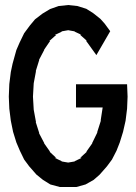

<svg xmlns="http://www.w3.org/2000/svg" viewBox="-20 -740 539 763"><path d="M251 -720 288 -716 323 -705 350 -688 379 -665 396 -646 418 -616 363 -521 322 -578H325L298 -602H303Q296 -605 289 -608.5Q282 -612 275 -615H279Q271 -616 264.5 -617.5Q258 -619 251 -620Q245 -619 237 -617.5Q229 -616 223 -615H227Q220 -612 212.5 -608Q205 -604 198 -601H203L176 -577H179Q173 -569 167 -559.5Q161 -550 155 -542H156Q151 -532 145.5 -522Q140 -512 135 -502H136Q133 -491 129 -479.5Q125 -468 122 -457H123L114 -409Q113 -397 112.5 -382.5Q112 -368 111 -356Q112 -344 112.5 -330Q113 -316 114 -304Q116 -293 118.5 -279.5Q121 -266 123 -255H122Q125 -244 129 -233Q133 -222 136 -211H135Q140 -201 145.5 -191Q151 -181 156 -171H155Q161 -163 167 -154Q173 -145 179 -137H177Q183 -131 190 -125Q197 -119 203 -113H197Q204 -110 211.5 -106Q219 -102 226 -99H222Q229 -98 236 -96.5Q243 -95 251 -94Q257 -95 265.5 -96.5Q274 -98 280 -99H276Q283 -102 290.5 -106Q298 -110 305 -113H299Q305 -119 312 -125Q319 -131 325 -137H323Q329 -145 335 -154Q341 -163 347 -171H346Q351 -182 356.5 -192.5Q362 -203 367 -214H366Q370 -225 373.5 -237.5Q377 -250 381 -261H380Q382 -274 384 -287Q386 -300 388 -313H282V-405H485L487 -356L485 -308L479 -260L469 -216L456 -174L443 -141L425 -106L405 -79L376 -46L352 -25L320 -7L284 3H217L180 -7L151 -25L125 -46L96 -79L76 -106L59 -141L45 -174L32 -216L23 -260L17 -308L15 -356L17 -406L23 -454L30 -487L45 -541L58 -571L76 -608L99 -639L119 -663L149 -686L179 -704L213 -716Z"/></svg>

Font: Fundamental  Brigade Condensed
Style: Regular
Weight: 400
Width: 3
Designer: Peter Wiegel, original typeface by Carl Albert Fahrenwaldt 1901
Foundry: Peter Wiegel
Version: Version 0.000 2012 initial release